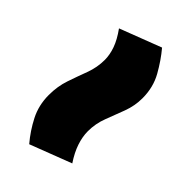

<svg xmlns="http://www.w3.org/2000/svg" viewBox="-54 -512 375 375"><g transform="rotate(-45 133.5 -324.0)"><path d="M292 -300 259 -386Q241 -373 225.5 -367.5Q210 -362 196 -362Q175 -362 155 -369.5Q135 -377 114.5 -384Q94 -391 70 -391Q42 -391 18.5 -379Q-5 -367 -25 -350L8 -264Q26 -276 42.5 -281.5Q59 -287 74 -287Q95 -287 114.5 -279.5Q134 -272 154 -264.5Q174 -257 195 -257Q225 -257 249 -270.5Q273 -284 292 -300Z"/></g></svg>

Font: Advent Pro Black
Style: Regular
Weight: 900
Version: Version 3.000